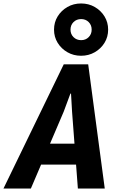

<svg xmlns="http://www.w3.org/2000/svg" viewBox="-58 -1087 678 1107"><path d="M-38 0 309.5 -716H450.5L546 0H391L357.5 -442.5L351.5 -547.5H348L309 -442.5L120 0ZM88.5 -138 147.5 -258.5H443.5L463 -138ZM253.5 -916Q253.5 -958.5 274.5 -992.5Q295.5 -1026.5 330.8 -1046.8Q366 -1067 409.5 -1067Q453 -1067 488.2 -1046.8Q523.5 -1026.5 544.5 -992.5Q565.5 -958.5 565.5 -916Q565.5 -874 544.5 -840Q523.5 -806 488.2 -785.8Q453 -765.5 409.5 -765.5Q366 -765.5 330.8 -785.8Q295.5 -806 274.5 -840Q253.5 -874 253.5 -916ZM409.8 -855.5Q436 -855.5 453.2 -872.8Q470.5 -890 470.5 -916.2Q470.5 -942.5 453.2 -959.8Q436 -977 409.8 -977Q383.5 -977 366 -959.8Q348.5 -942.5 348.5 -916.2Q348.5 -890 366 -872.8Q383.5 -855.5 409.8 -855.5Z"/></svg>

Font: Google Sans Code
Style: Italic
Weight: 400
Italic angle: -10°
Monospace: yes
Designer: Google Sans Code Authors
Foundry: Google LLC
Version: Version 6.000